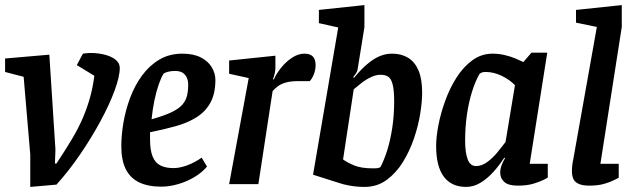

<svg xmlns="http://www.w3.org/2000/svg" viewBox="-22 -724 2500 755"><path d="M97 11V-116L71 -422L-2 -441V-494L172 -509L196 -136L194 -81H200Q236 -135 262 -179Q288 -223 304.5 -262Q321 -301 332 -340.5Q343 -380 349 -426L280 -468L304 -513Q328 -517 353 -515Q378 -513 400 -506Q422 -499 435.5 -486.5Q449 -474 449 -457Q449 -423 428.5 -367.5Q408 -312 372.5 -246.5Q337 -181 292.5 -116Q248 -51 200 2Z M612 10Q560 10 525 -7Q490 -24 472.5 -59Q455 -94 455 -149Q455 -193 463.5 -242.5Q472 -292 490 -340Q508 -388 536.5 -427Q565 -466 604.5 -489.5Q644 -513 695 -513Q739 -513 768 -498Q797 -483 811 -459Q825 -435 825 -410Q825 -356 805.5 -320.5Q786 -285 751 -263Q716 -241 669.5 -228Q623 -215 568 -204V-176Q568 -134 578 -109Q588 -84 608.5 -73.5Q629 -63 660 -63Q685 -63 714.5 -74Q744 -85 771 -104L792 -69Q773 -46 743 -28Q713 -10 678.5 0Q644 10 612 10ZM574 -255Q624 -269 653 -283Q682 -297 695.5 -313Q709 -329 713.5 -348Q718 -367 718 -391Q718 -407 712.5 -419Q707 -431 696 -438Q685 -445 666 -445Q650 -445 637.5 -441.5Q625 -438 621 -434Q612 -420 602.5 -393Q593 -366 585.5 -330.5Q578 -295 574 -255Z M879 0 956 -417 879 -434V-486L1061 -505V-457Q1061 -447 1058 -434Q1055 -421 1051 -412H1055Q1064 -433 1082.5 -456.5Q1101 -480 1125.5 -496.5Q1150 -513 1175 -513Q1197 -513 1208 -502Q1219 -491 1219 -468Q1219 -449 1212 -431.5Q1205 -414 1196 -405H1152Q1121 -405 1102 -399.5Q1083 -394 1071 -385Q1059 -376 1050 -366L994 0Z M1412 11Q1381 11 1353.5 6Q1326 1 1313 -4L1209 -37L1308 -616L1232 -633V-685L1411 -704V-617L1384 -450Q1383 -443 1377.5 -435Q1372 -427 1367 -421L1370 -418Q1383 -434 1399 -450.5Q1415 -467 1434 -481.5Q1453 -496 1474.5 -504.5Q1496 -513 1520 -513Q1556 -513 1582.5 -497Q1609 -481 1623.5 -447.5Q1638 -414 1638 -359Q1638 -325 1630.5 -277.5Q1623 -230 1606 -180Q1589 -130 1562.5 -87Q1536 -44 1498.5 -16.5Q1461 11 1412 11ZM1445 -62Q1458 -62 1464 -63Q1470 -64 1474 -67Q1488 -93 1500.5 -132.5Q1513 -172 1520.5 -221.5Q1528 -271 1528 -325Q1528 -369 1522 -392Q1516 -415 1504.5 -422.5Q1493 -430 1474 -430Q1457 -430 1437.5 -421Q1418 -412 1400.5 -398.5Q1383 -385 1369 -373L1327 -97Q1345 -84 1372 -73Q1399 -62 1445 -62Z M1811 11Q1753 11 1723 -29.5Q1693 -70 1693 -150Q1693 -185 1702 -232Q1711 -279 1729 -328.5Q1747 -378 1773.5 -419.5Q1800 -461 1835.5 -487Q1871 -513 1915 -513Q1939 -513 1962.5 -507.5Q1986 -502 2005 -494Q2024 -486 2036 -480L2068 -517H2130L2061 -80H2132V-26Q2130 -24 2115 -16.5Q2100 -9 2075 -1.5Q2050 6 2014 6Q1977 6 1961 -8.5Q1945 -23 1945 -45Q1945 -59 1950 -73Q1955 -87 1964 -102L1961 -104Q1943 -76 1919.5 -49.5Q1896 -23 1868.5 -6Q1841 11 1811 11ZM1850 -71Q1872 -71 1893.5 -86.5Q1915 -102 1933.5 -124.5Q1952 -147 1966 -166L2003 -389Q1982 -411 1950.5 -426Q1919 -441 1888 -441Q1878 -441 1873 -439Q1868 -437 1864 -434Q1847 -405 1834 -363Q1821 -321 1814 -272.5Q1807 -224 1807 -171Q1807 -124 1817 -97.5Q1827 -71 1850 -71Z M2296 6Q2268 6 2252.5 -1.5Q2237 -9 2232 -22Q2227 -35 2227 -49Q2227 -63 2228.5 -75.5Q2230 -88 2232 -96L2325 -618L2243 -635V-685L2423 -704V-618L2339 -80H2411V-25Q2408 -24 2393 -16Q2378 -8 2353.5 -1Q2329 6 2296 6Z"/></svg>

Font: Faustina SemiBold
Style: Italic
Weight: 600
Italic angle: -8°
Designer: Alfonso Garcia
Foundry: http://www.omnibus-type.com
Version: Version 1.200